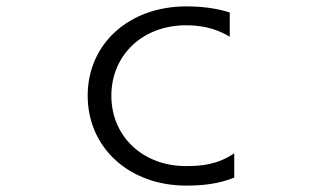

<svg xmlns="http://www.w3.org/2000/svg" viewBox="-20 -534 1040 600"><path d="M712 -55C659 -19 609 -15 561 -15C426 -15 328 -108 328 -235C328 -362 426 -455 561 -455C600 -455 650 -449 698 -419V-495C651 -510 604 -514 562 -514C383 -514 254 -397 254 -235C254 -73 383 46 562 46C612 46 663 41 712 21Z"/></svg>

Font: LINE Seed JP App_OTF Regular
Style: Regular
Weight: 400
Designer: LY Corporation & Fontrix & Fontworks
Version: Version 1.002